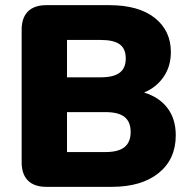

<svg xmlns="http://www.w3.org/2000/svg" viewBox="-20 -725 742 745"><path d="M240 -135H389Q440 -135 463.5 -154.5Q487 -174 487 -213Q487 -252 463.5 -271Q440 -290 389 -290H240ZM240 -425H371Q421 -425 444.5 -443Q468 -461 468 -498Q468 -536 444.5 -553Q421 -570 371 -570H240ZM160 0Q113 0 88.5 -24.5Q64 -49 64 -95V-610Q64 -656 88.5 -680.5Q113 -705 160 -705H404Q518 -705 580.5 -655.5Q643 -606 643 -523Q643 -468 615 -427Q587 -386 539 -366Q598 -348 630 -305.5Q662 -263 662 -200Q662 -107 595.5 -53.5Q529 0 414 0Z"/></svg>

Font: Chiron GoRound TC H
Style: Regular
Weight: 900
Designer: Ryoko NISHIZUKA 西塚涼子 (kana, bopomofo & ideographs); Paul D. Hunt (Latin, Greek & Cyrillic); Sandoll Communications 산돌커뮤니
Foundry: Adobe
Version: Version 1.000;hotconv 1.1.1;makeotfexe 2.6.0